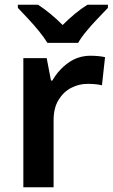

<svg xmlns="http://www.w3.org/2000/svg" viewBox="-20 -786 474 806"><path d="M360 -552Q375 -552 392 -550.5Q409 -549 421 -546L408 -428Q396 -431 380.5 -432.5Q365 -434 347 -434Q312 -434 279.5 -417.5Q247 -401 226 -367Q205 -333 205 -281V0H78V-542H176L194 -448H200Q224 -491 265.5 -521.5Q307 -552 360 -552ZM179 -606Q165 -629 143 -656Q121 -683 97 -708.5Q73 -734 55 -753V-766H140Q166 -749 191.5 -728Q217 -707 243 -681Q269 -707 295 -728.5Q321 -750 347 -766H433V-753Q415 -734 390.5 -708.5Q366 -683 343.5 -656Q321 -629 308 -606Z"/></svg>

Font: Noto Sans Canadian Aboriginal SemiBold
Style: Regular
Weight: 600
Designer: Monotype Design Team, Typotheque's Kevin King
Foundry: Monotype Imaging Inc.
Version: Version 2.004; ttfautohint (v1.8.4.7-5d5b)